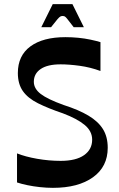

<svg xmlns="http://www.w3.org/2000/svg" viewBox="-20 -892 572 925"><path d="M62 -13V-153Q102 -137 159 -127Q216 -117 272 -117Q346 -117 385 -144.5Q424 -172 424 -219Q424 -260 388 -290Q352 -320 283 -346Q212 -370 163 -394.5Q114 -419 90 -453.5Q66 -488 66 -540Q66 -624 126.5 -668.5Q187 -713 295 -713Q326 -713 357 -710Q388 -707 416 -701Q444 -695 464 -689V-550Q415 -568 364 -575Q313 -582 272 -582Q209 -582 176 -559.5Q143 -537 143 -498Q143 -465 176 -439.5Q209 -414 287 -386Q359 -363 406 -335Q453 -307 476 -270Q499 -233 499 -180Q499 -89 428 -38Q357 13 235 13Q205 13 172.5 9.5Q140 6 111.5 0Q83 -6 62 -13ZM179 -761 234 -872H329L384 -761H335Q314 -788 305.5 -799Q297 -810 292.5 -812.5Q288 -815 281 -815Q276 -815 271 -812.5Q266 -810 256.5 -799Q247 -788 226 -761Z"/></svg>

Font: Ojuju SemiBold
Style: Regular
Weight: 600
Designer: Chisaokwu Joboson, Mirko Velimirovic
Foundry: Udi Foundry
Version: Version 1.000